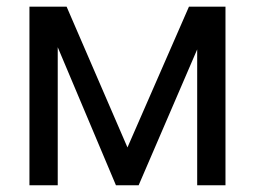

<svg xmlns="http://www.w3.org/2000/svg" viewBox="-20 -550 756 570"><path d="M541 -530.3 358.4 -112.3 177.7 -530.3H100.6L324.2 0H391.6L620.1 -530.3ZM151.4 0V-530.3H67.4V0ZM565.4 -530.3V0H649.4V-530.3Z"/></svg>

Font: Pretendard Variable
Style: Regular
Weight: 400
Designer: Base glyphs from Inter by Rasmus Andersson; Hangeul glyphs from Noto Sans CJK(Source Han Sans) by Jang Soo-young and Kan
Foundry: Kil Hyung-jin
Version: Version 1.309;Glyphs 3.2 (3225)